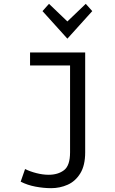

<svg xmlns="http://www.w3.org/2000/svg" viewBox="-20 -793 600 1003"><path d="M247 190Q208 190 165.5 182Q123 174 88 156L111 90Q137 103 170.5 111.5Q204 120 234 120Q283 120 314.5 96Q346 72 346 3V-451H137V-519H425V3Q425 71 399.5 112.5Q374 154 333.5 172Q293 190 247 190ZM332 -591 202 -735 236 -773 332 -681 428 -773 462 -735Z"/></svg>

Font: Ubuntu Sans Mono
Style: Regular
Weight: 400
Monospace: yes
Designer: Dalton Maag Ltd
Foundry: Dalton Maag Ltd
Version: Version 1.006